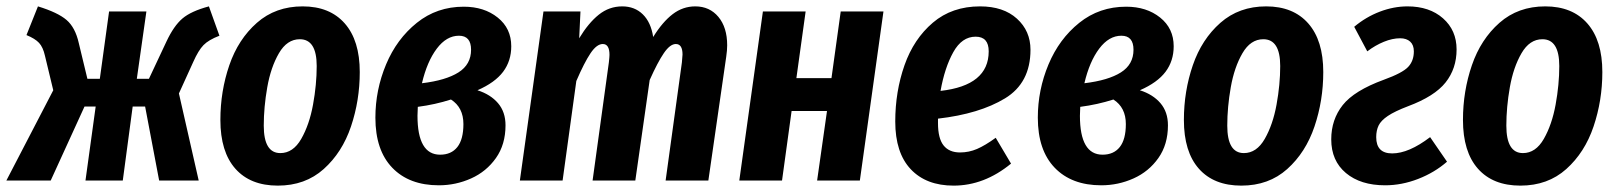

<svg xmlns="http://www.w3.org/2000/svg" viewBox="-36 -566 5069 602"><path d="M652 -454Q618 -441 602 -424.5Q586 -408 570 -372L525 -273L587 0H463L419 -232H380L349 0H232L264 -232H229L123 0H-16L131 -283L105 -391Q99 -418 86.5 -431.5Q74 -445 47 -456L83 -546Q145 -527 172.5 -503.5Q200 -480 211 -431L238 -319H277L306 -530H423L393 -319H431L486 -436Q509 -485 536 -508Q563 -531 619 -546Z M655 -190Q655 -280 683 -361.5Q711 -443 769.5 -494.5Q828 -546 913 -546Q998 -546 1045 -492.5Q1092 -439 1092 -340Q1092 -251 1064.5 -169.5Q1037 -88 979 -36Q921 16 835 16Q749 16 702 -37Q655 -90 655 -190ZM957 -359Q957 -443 904 -443Q864 -443 838.5 -399Q813 -355 802 -292.5Q791 -230 791 -172Q791 -86 843 -86Q883 -86 908.5 -130.5Q934 -175 945.5 -238Q957 -301 957 -359Z M1567 -421Q1567 -375 1541.5 -341Q1516 -307 1461 -283Q1502 -270 1525.5 -242.5Q1549 -215 1549 -173Q1549 -113 1519 -70.5Q1489 -28 1441 -6.5Q1393 15 1340 15Q1247 15 1194 -40Q1141 -95 1141 -197Q1141 -284 1174.5 -364Q1208 -444 1271 -494.5Q1334 -545 1418 -545Q1482 -545 1524.5 -511Q1567 -477 1567 -421ZM1287 -305Q1362 -314 1401.5 -339Q1441 -364 1441 -410Q1441 -454 1403 -454Q1364 -454 1333.5 -413.5Q1303 -373 1287 -305ZM1274 -231 1273 -203Q1273 -81 1344 -81Q1379 -81 1398 -105Q1417 -129 1417 -177Q1417 -229 1378 -254Q1328 -238 1274 -231Z M2244 -424Q2244 -408 2241 -388L2185 0H2051L2102 -370Q2104 -390 2104 -395Q2104 -428 2083 -428Q2065 -428 2045.5 -399.5Q2026 -371 2001 -315L1956 0H1822L1873 -370Q1875 -388 1875 -394Q1875 -428 1854 -428Q1835 -428 1815.5 -399Q1796 -370 1771 -312L1728 0H1594L1668 -530H1784L1780 -446Q1809 -494 1841.5 -520Q1874 -546 1915 -546Q1954 -546 1979.5 -521Q2005 -496 2012 -450Q2041 -497 2073 -521.5Q2105 -546 2144 -546Q2189 -546 2216.5 -513Q2244 -480 2244 -424Z M2526 0 2557 -218H2446L2416 0H2282L2356 -530H2490L2461 -321H2571L2600 -530H2734L2660 0Z M3195 -410Q3195 -306 3115 -257.5Q3035 -209 2905 -194V-180Q2905 -132 2922.5 -110Q2940 -88 2974 -88Q3002 -88 3027.5 -99Q3053 -110 3086 -134L3134 -53Q3050 16 2954 16Q2868 16 2819.5 -35.5Q2771 -87 2771 -185Q2771 -279 2800 -361.5Q2829 -444 2889 -495Q2949 -546 3037 -546Q3110 -546 3152.5 -507.5Q3195 -469 3195 -410ZM3064 -405Q3064 -451 3023 -451Q2980 -451 2953 -402.5Q2926 -354 2913 -281Q3064 -298 3064 -405Z M3644 -421Q3644 -375 3618.5 -341Q3593 -307 3538 -283Q3579 -270 3602.5 -242.5Q3626 -215 3626 -173Q3626 -113 3596 -70.5Q3566 -28 3518 -6.5Q3470 15 3417 15Q3324 15 3271 -40Q3218 -95 3218 -197Q3218 -284 3251.5 -364Q3285 -444 3348 -494.5Q3411 -545 3495 -545Q3559 -545 3601.5 -511Q3644 -477 3644 -421ZM3364 -305Q3439 -314 3478.5 -339Q3518 -364 3518 -410Q3518 -454 3480 -454Q3441 -454 3410.5 -413.5Q3380 -373 3364 -305ZM3351 -231 3350 -203Q3350 -81 3421 -81Q3456 -81 3475 -105Q3494 -129 3494 -177Q3494 -229 3455 -254Q3405 -238 3351 -231Z M3676 -190Q3676 -280 3704 -361.5Q3732 -443 3790.5 -494.5Q3849 -546 3934 -546Q4019 -546 4066 -492.5Q4113 -439 4113 -340Q4113 -251 4085.5 -169.5Q4058 -88 4000 -36Q3942 16 3856 16Q3770 16 3723 -37Q3676 -90 3676 -190ZM3978 -359Q3978 -443 3925 -443Q3885 -443 3859.5 -399Q3834 -355 3823 -292.5Q3812 -230 3812 -172Q3812 -86 3864 -86Q3904 -86 3929.5 -130.5Q3955 -175 3966.5 -238Q3978 -301 3978 -359Z M4531 -411Q4531 -351 4496.5 -307.5Q4462 -264 4379 -233Q4337 -217 4315.5 -202.5Q4294 -188 4286.5 -172.5Q4279 -157 4279 -136Q4279 -85 4329 -85Q4381 -85 4448 -136L4501 -59Q4462 -25 4410.5 -5Q4359 15 4307 15Q4230 15 4184 -23.5Q4138 -62 4138 -129Q4138 -191 4174 -236.5Q4210 -282 4303 -316Q4361 -337 4379 -356Q4397 -375 4397 -405Q4397 -425 4385.5 -435.5Q4374 -446 4354 -446Q4330 -446 4303 -435Q4276 -424 4251 -405L4210 -482Q4247 -513 4290.5 -529.5Q4334 -546 4377 -546Q4446 -546 4488.5 -508.5Q4531 -471 4531 -411Z M4551 -190Q4551 -280 4579 -361.5Q4607 -443 4665.5 -494.5Q4724 -546 4809 -546Q4894 -546 4941 -492.5Q4988 -439 4988 -340Q4988 -251 4960.5 -169.5Q4933 -88 4875 -36Q4817 16 4731 16Q4645 16 4598 -37Q4551 -90 4551 -190ZM4853 -359Q4853 -443 4800 -443Q4760 -443 4734.5 -399Q4709 -355 4698 -292.5Q4687 -230 4687 -172Q4687 -86 4739 -86Q4779 -86 4804.5 -130.5Q4830 -175 4841.5 -238Q4853 -301 4853 -359Z"/></svg>

Font: Fira Sans Extra Condensed SemiBold
Style: Italic
Weight: 600
Width: 3
Italic angle: -8°
Designer: Carrois Corporate & Edenspiekermann AG
Foundry: Carrois Corporate GbR & Edenspiekermann AG
Version: Version 4.203